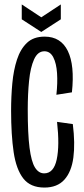

<svg xmlns="http://www.w3.org/2000/svg" viewBox="-20 -835 377 865"><path d="M180 10Q117 10 85 -31Q53 -72 41.5 -149.5Q30 -227 30 -337Q30 -400 35.5 -459.5Q41 -519 56.5 -566.5Q72 -614 101.5 -642Q131 -670 181 -670Q254 -670 285.5 -605.5Q317 -541 304 -419L234 -408Q240 -461 237 -505.5Q234 -550 220 -577Q206 -604 180 -604Q150 -604 133.5 -567.5Q117 -531 111 -471Q105 -411 105 -342Q105 -233 113 -170Q121 -107 137.5 -80.5Q154 -54 179 -54Q222 -54 235.5 -116.5Q249 -179 237 -286L308 -276Q319 -189 310.5 -125Q302 -61 270 -25.5Q238 10 180 10ZM78 -815 166 -757 254 -815V-748L166 -691L78 -748Z"/></svg>

Font: Bricolage Grotesque 48pt Condensed Light
Style: Regular
Weight: 300
Width: 3
Designer: Mathieu Triay
Foundry: Atelier Triay
Version: Version 1.000; ttfautohint (v1.8.4.7-5d5b);gftools[0.9.32]